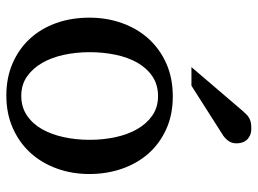

<svg xmlns="http://www.w3.org/2000/svg" viewBox="-120 -652 785 584"><g transform="rotate(90 272.0 -360.5)"><path d="M405.8 -241.2Q405.8 -282.2 397.7 -319.8Q389.6 -357.4 373 -386.2Q356.4 -415 331.5 -432.1Q306.6 -449.2 272.9 -449.2Q238.3 -449.2 212.9 -432.1Q187.5 -415 171.1 -386.2Q154.8 -357.4 147 -319.8Q139.2 -282.2 139.2 -241.2Q139.2 -200.7 147.2 -163.1Q155.3 -125.5 171.9 -96.7Q188.5 -67.9 213.4 -50.5Q238.3 -33.2 272 -33.2Q306.2 -33.2 331.5 -50.3Q356.9 -67.4 373.3 -96.2Q389.6 -125 397.7 -162.6Q405.8 -200.2 405.8 -241.2ZM509.8 -240.2Q509.8 -187 492.9 -140.9Q476.1 -94.7 445.1 -60.8Q414.1 -26.9 369.9 -7.3Q325.7 12.2 271 12.2Q216.3 12.2 172.4 -7.1Q128.4 -26.4 97.7 -60.1Q66.9 -93.8 50.5 -139.9Q34.2 -186 34.2 -240.2Q34.2 -293.5 50.8 -339.8Q67.4 -386.2 98.6 -420.7Q129.9 -455.1 174.1 -474.6Q218.3 -494.1 273.9 -494.1Q329.6 -494.1 373.5 -474.1Q417.5 -454.1 447.8 -419.7Q478 -385.3 493.9 -339.1Q509.8 -293 509.8 -240.2ZM416.5 -688Q416.5 -674.3 409.9 -664.6Q403.3 -654.8 393.6 -647.9L241.2 -550.8H184.6L317.4 -706.1Q323.2 -712.4 328.1 -717.5Q333 -722.7 338.9 -726.1Q344.7 -729.5 352.3 -731.2Q359.9 -732.9 370.6 -732.9Q383.8 -732.9 392.6 -728.8Q401.4 -724.6 406.7 -718.3Q412.1 -711.9 414.3 -703.9Q416.5 -695.8 416.5 -688Z"/></g></svg>

Font: BabelStone Ogham Stemless
Style: Regular
Weight: 400
Designer: Andrew West
Foundry: BabelStone
Version: Version 2.02 March 14, 2022